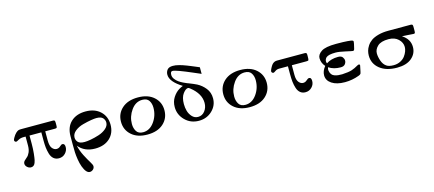

<svg xmlns="http://www.w3.org/2000/svg" viewBox="-63 -1361 5143 2275"><g transform="rotate(-15 2508.0 -224.0)"><path d="M49 -338Q49 -347 59 -365Q79 -401 99 -419.5Q119 -438 132 -441.5Q145 -445 164 -445H555Q571 -445 575.5 -438Q580 -431 580 -410V-383Q580 -359 576.5 -353Q573 -347 556 -346H434V-236Q434 -166 457.5 -137.5Q481 -109 511 -109Q538 -109 557.5 -128Q577 -147 590 -147Q620 -147 620 -104Q620 -61 588.5 -28Q557 5 510 5Q471 5 444.5 -17.5Q418 -40 406 -81Q394 -122 390 -160.5Q386 -199 386 -249V-346H241V-246Q241 -181 235 -125.5Q229 -70 224 -48.5Q219 -27 215 -18Q200 23 162 23Q137 23 116 4Q95 -15 95 -39Q95 -58 110.5 -74.5Q126 -91 144 -105Q162 -119 177.5 -153Q193 -187 193 -237V-346H168Q130 -346 104 -331Q78 -316 72 -316Q62 -316 55.5 -323Q49 -330 49 -338Z M708 -110V-211Q708 -324 775 -387Q842 -450 955 -450Q1067 -450 1134.5 -387Q1202 -324 1202 -222Q1202 -120 1135 -57.5Q1068 5 954 5Q824 5 751 -85Q766 -18 798.5 44.5Q831 107 855 145Q879 183 879 200Q879 224 861 240Q843 256 821 256Q776 256 742 166Q727 125 719 73.5Q711 22 709.5 -14Q708 -50 708 -110ZM750 -184Q750 -152 772.5 -127.5Q795 -103 853 -103Q883 -103 930 -111.5Q977 -120 1030.5 -137Q1084 -154 1122 -186.5Q1160 -219 1160 -260Q1160 -291 1138 -316Q1116 -341 1058 -341Q1036 -341 992.5 -334Q949 -327 891 -311.5Q833 -296 791.5 -262.5Q750 -229 750 -184Z M1330 -222Q1330 -322 1401.5 -386Q1473 -450 1597 -450Q1720 -450 1791.5 -386Q1863 -322 1863 -223Q1863 -123 1791.5 -59Q1720 5 1596 5Q1473 5 1401.5 -59Q1330 -123 1330 -222ZM1448 -164Q1448 -111 1472 -73Q1496 -35 1553 -35Q1634 -35 1689.5 -111.5Q1745 -188 1745 -285Q1745 -337 1721 -373Q1697 -409 1640 -409Q1558 -409 1503 -332Q1448 -255 1448 -164Z M1990 -226Q1990 -293 2022.5 -343Q2055 -393 2099 -420Q2117 -431 2148 -444Q2005 -532 2005 -619Q2005 -653 2025 -678.5Q2045 -704 2094 -704Q2111 -704 2129.5 -701.5Q2148 -699 2171 -692.5Q2194 -686 2210.5 -681Q2227 -676 2257 -664Q2287 -652 2301 -646.5Q2315 -641 2351.5 -625.5Q2388 -610 2400 -605V-524Q2388 -529 2302 -566Q2216 -603 2156.5 -625Q2097 -647 2074 -647Q2049 -647 2049 -604Q2049 -578 2067 -553.5Q2085 -529 2109 -512Q2133 -495 2161 -481.5Q2189 -468 2204.5 -462Q2220 -456 2224 -455Q2285 -431 2317 -415Q2373 -386 2414.5 -334Q2456 -282 2456 -210Q2456 -121 2390 -58Q2324 5 2227 5Q2126 5 2058 -63.5Q1990 -132 1990 -226ZM2104 -232Q2104 -188 2115.5 -147Q2127 -106 2156.5 -74Q2186 -42 2229 -42Q2280 -42 2312.5 -84Q2345 -126 2345 -183Q2345 -297 2226 -390Q2210 -404 2201 -404Q2172 -404 2138 -359Q2104 -314 2104 -232Z M2585 -222Q2585 -322 2656.5 -386Q2728 -450 2852 -450Q2975 -450 3046.5 -386Q3118 -322 3118 -223Q3118 -123 3046.5 -59Q2975 5 2851 5Q2728 5 2656.5 -59Q2585 -123 2585 -222ZM2703 -164Q2703 -111 2727 -73Q2751 -35 2808 -35Q2889 -35 2944.5 -111.5Q3000 -188 3000 -285Q3000 -337 2976 -373Q2952 -409 2895 -409Q2813 -409 2758 -332Q2703 -255 2703 -164Z M3203 -338Q3203 -350 3217 -377Q3231 -404 3244 -419Q3269 -445 3302 -445H3641Q3656 -445 3662 -440Q3668 -435 3668 -419V-399Q3668 -360 3664 -353Q3660 -346 3637 -346H3459V-228Q3459 -166 3482.5 -137.5Q3506 -109 3535 -109Q3562 -109 3582 -128Q3602 -147 3617 -147Q3644 -147 3644 -104Q3644 -60 3612 -27.5Q3580 5 3534 5Q3496 5 3470.5 -16Q3445 -37 3432.5 -75.5Q3420 -114 3415.5 -155Q3411 -196 3411 -250V-346H3304Q3275 -346 3254.5 -331Q3234 -316 3226 -316Q3217 -316 3210 -323Q3203 -330 3203 -338Z M3797 -131Q3797 -184 3839 -236Q3797 -283 3797 -342Q3797 -386 3848 -420.5Q3899 -455 4029 -455H4037Q4126 -455 4172 -451Q4218 -447 4229 -442Q4240 -437 4240 -427Q4240 -413 4223 -345Q4220 -332 4215.5 -327Q4211 -322 4202 -322Q4193 -322 4116 -339.5Q4039 -357 3998 -357Q3909 -357 3881 -331Q3861 -311 3861 -283Q3861 -276 3867 -260Q3927 -300 4012 -300Q4052 -300 4067.5 -279Q4083 -258 4083 -236Q4083 -213 4066.5 -192.5Q4050 -172 4013 -172Q3927 -172 3867 -212Q3861 -194 3861 -186Q3861 -176 3862 -170Q3867 -142 3880.5 -124.5Q3894 -107 3917 -99.5Q3940 -92 3959 -90Q3978 -88 4008 -88Q4088 -92 4128 -105Q4167 -118 4209 -143Q4219 -149 4228 -149Q4240 -149 4240 -134Q4240 -133 4225 -62Q4221 -45 4219.5 -41Q4218 -37 4211.5 -31.5Q4205 -26 4189 -20Q4106 11 4018 11H4015Q3916 11 3856.5 -28Q3797 -67 3797 -131Z M4369 -220Q4369 -249 4376.5 -277.5Q4384 -306 4404.5 -337.5Q4425 -369 4457.5 -392Q4490 -415 4544.5 -430Q4599 -445 4669 -445H4946Q4961 -444 4965 -437Q4969 -430 4969 -411V-367Q4969 -344 4965.5 -337.5Q4962 -331 4949 -331Q4944 -331 4892 -335Q4840 -339 4808 -340Q4901 -281 4901 -184Q4901 -103 4837.5 -49Q4774 5 4658 5Q4525 5 4447 -57.5Q4369 -120 4369 -220ZM4468 -221Q4468 -179 4485 -129.5Q4502 -80 4538 -55Q4567 -34 4625 -34Q4671 -34 4708 -52.5Q4745 -71 4766 -99Q4787 -127 4797.5 -156Q4808 -185 4808 -209Q4808 -264 4763.5 -306Q4719 -348 4645 -348Q4551 -348 4509.5 -308.5Q4468 -269 4468 -221Z"/></g></svg>

Font: CMU Serif
Style: Bold
Weight: 700
Version: Version 0.7.0